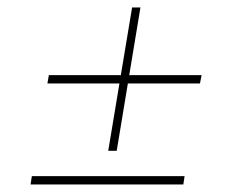

<svg xmlns="http://www.w3.org/2000/svg" viewBox="-20 -566 642 518"><path d="M62.5 -68.4 65.9 -90.8H478L474.6 -68.4ZM107.9 -340.8 111.8 -363.3H523.9L519.5 -340.8ZM272 -159.2 336.4 -545.9H358.9L294.9 -159.2Z"/></svg>

Font: Inter 24pt Thin
Style: Italic
Weight: 250
Italic angle: -9.3988°
Version: Version 4.001;git-66647c0bb